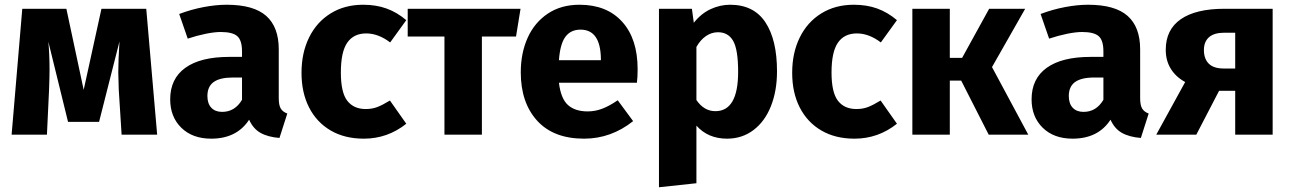

<svg xmlns="http://www.w3.org/2000/svg" viewBox="-20 -568 5449 810"><path d="M643 0H493L481 -190Q479 -240 479 -262Q479 -311 484 -393L398 -54H267L184 -392Q189 -340 189 -273Q189 -246 187 -190L178 0H29L74 -531H260L333 -189L408 -531H597Z M1192 -89 1159 14Q1110 10 1079 -7.5Q1048 -25 1031 -63Q979 17 871 17Q792 17 745 -29Q698 -75 698 -149Q698 -236 762 -282Q826 -328 947 -328H1001V-351Q1001 -398 981 -415.5Q961 -433 911 -433Q885 -433 848 -425.5Q811 -418 772 -405L736 -509Q786 -528 838.5 -538Q891 -548 936 -548Q1050 -548 1103 -501Q1156 -454 1156 -360V-154Q1156 -124 1164.5 -110Q1173 -96 1192 -89ZM1001 -147V-241H962Q908 -241 881.5 -222Q855 -203 855 -163Q855 -131 871.5 -113.5Q888 -96 917 -96Q971 -96 1001 -147Z M1694 -483 1626 -389Q1576 -427 1525 -427Q1472 -427 1445 -388Q1418 -349 1418 -262Q1418 -178 1445 -143Q1472 -108 1523 -108Q1550 -108 1572 -116.5Q1594 -125 1625 -144L1694 -46Q1615 17 1515 17Q1434 17 1375 -17.5Q1316 -52 1284 -114.5Q1252 -177 1252 -261Q1252 -345 1284 -410Q1316 -475 1375 -511.5Q1434 -548 1512 -548Q1567 -548 1611 -532Q1655 -516 1694 -483Z M2157 -414H2013V0H1855V-414H1700V-531H2176Z M2667 -219H2338Q2346 -152 2376 -125Q2406 -98 2459 -98Q2491 -98 2521 -109.5Q2551 -121 2586 -145L2651 -57Q2558 17 2444 17Q2315 17 2246 -59Q2177 -135 2177 -263Q2177 -344 2206 -408.5Q2235 -473 2291 -510.5Q2347 -548 2425 -548Q2540 -548 2605 -476Q2670 -404 2670 -276Q2670 -243 2667 -219ZM2515 -321Q2513 -443 2429 -443Q2388 -443 2365.5 -413Q2343 -383 2338 -314H2515Z M3258 -267Q3258 -185 3232.5 -120.5Q3207 -56 3159 -19.5Q3111 17 3047 17Q2967 17 2918 -38V205L2760 222V-531H2899L2907 -472Q2938 -511 2978 -529.5Q3018 -548 3060 -548Q3160 -548 3209 -474Q3258 -400 3258 -267ZM3094 -265Q3094 -359 3073 -395.5Q3052 -432 3009 -432Q2982 -432 2958.5 -416Q2935 -400 2918 -370V-146Q2950 -99 2998 -99Q3094 -99 3094 -265Z M3764 -483 3696 -389Q3646 -427 3595 -427Q3542 -427 3515 -388Q3488 -349 3488 -262Q3488 -178 3515 -143Q3542 -108 3593 -108Q3620 -108 3642 -116.5Q3664 -125 3695 -144L3764 -46Q3685 17 3585 17Q3504 17 3445 -17.5Q3386 -52 3354 -114.5Q3322 -177 3322 -261Q3322 -345 3354 -410Q3386 -475 3445 -511.5Q3504 -548 3582 -548Q3637 -548 3681 -532Q3725 -516 3764 -483Z M4165 -285 4318 0H4151L4035 -228H3987V0H3829V-531H3987V-324H4039L4153 -531H4305Z M4826 -89 4793 14Q4744 10 4713 -7.5Q4682 -25 4665 -63Q4613 17 4505 17Q4426 17 4379 -29Q4332 -75 4332 -149Q4332 -236 4396 -282Q4460 -328 4581 -328H4635V-351Q4635 -398 4615 -415.5Q4595 -433 4545 -433Q4519 -433 4482 -425.5Q4445 -418 4406 -405L4370 -509Q4420 -528 4472.5 -538Q4525 -548 4570 -548Q4684 -548 4737 -501Q4790 -454 4790 -360V-154Q4790 -124 4798.5 -110Q4807 -96 4826 -89ZM4635 -147V-241H4596Q4542 -241 4515.5 -222Q4489 -203 4489 -163Q4489 -131 4505.5 -113.5Q4522 -96 4551 -96Q4605 -96 4635 -147Z M5349 -531V0H5191V-185H5123L5027 0H4858L4980 -222Q4941 -243 4919.5 -277.5Q4898 -312 4898 -358Q4898 -443 4961.5 -487Q5025 -531 5146 -531ZM5191 -279V-430H5145Q5102 -430 5080.5 -411Q5059 -392 5059 -357Q5059 -320 5079.5 -299.5Q5100 -279 5142 -279Z"/></svg>

Font: FiraGOUPP
Style: Bold
Weight: 700
Designer: bBox Type
Foundry: bBox Type GmbH
Version: Version 1.001